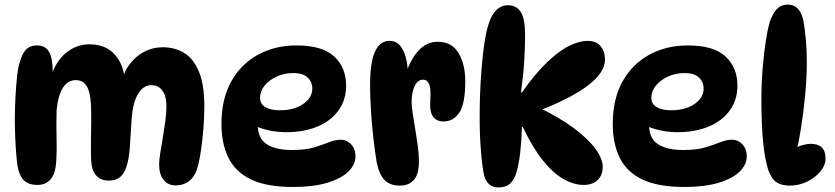

<svg xmlns="http://www.w3.org/2000/svg" viewBox="-20 -811 3656 841"><path d="M514 -458Q524 -499 549.5 -532Q575 -565 612 -584.5Q649 -604 693 -604Q746 -604 787 -579Q828 -554 851.5 -497Q875 -440 875 -345Q875 -297 871 -248Q867 -199 861 -157Q855 -115 848 -87Q837 -43 812 -21Q787 1 749 1Q716 1 696.5 -23Q677 -47 677 -91Q677 -110 682 -140.5Q687 -171 693 -207Q699 -243 704 -279.5Q709 -316 709 -346Q709 -390 691.5 -414Q674 -438 643 -438Q607 -438 583.5 -397.5Q560 -357 556 -280Q552 -215 548.5 -164.5Q545 -114 534 -81Q524 -50 505.5 -35Q487 -20 456 -20Q422 -20 401.5 -42Q381 -64 379 -112Q378 -145 378.5 -191Q379 -237 379.5 -282Q380 -327 378 -357Q375 -410 359 -435Q343 -460 312 -460Q276 -460 255 -425.5Q234 -391 228 -330Q227 -303 227 -264Q227 -225 228 -186.5Q229 -148 227 -122Q226 -57 204.5 -29Q183 -1 144 -1Q99 -1 78.5 -28Q58 -55 53 -114Q49 -158 47 -201.5Q45 -245 45 -288Q45 -332 47.5 -382.5Q50 -433 55 -479Q61 -536 80 -574Q99 -612 142 -612Q179 -612 195 -583.5Q211 -555 211 -496Q211 -476 208 -459L205 -479Q225 -544 270.5 -580.5Q316 -617 371 -617Q443 -617 483.5 -571.5Q524 -526 528 -446Z M1264 8Q1148 8 1079.5 -25Q1011 -58 980.5 -120Q950 -182 950 -268Q950 -377 992.5 -453.5Q1035 -530 1109.5 -571Q1184 -612 1279 -612Q1392 -612 1444 -563.5Q1496 -515 1496 -436Q1496 -373 1462.5 -327Q1429 -281 1370 -256.5Q1311 -232 1234 -232Q1193 -232 1155.5 -240.5Q1118 -249 1088 -264L1112 -313Q1109 -289 1109 -265Q1109 -205 1148 -179.5Q1187 -154 1258 -154Q1318 -154 1356 -165.5Q1394 -177 1421 -188Q1448 -199 1473 -199Q1489 -199 1503.5 -190.5Q1518 -182 1527.5 -166Q1537 -150 1537 -126Q1537 -90 1506 -59.5Q1475 -29 1414 -10.5Q1353 8 1264 8ZM1206 -328Q1268 -328 1308 -355.5Q1348 -383 1348 -423Q1348 -452 1327.5 -471.5Q1307 -491 1265 -491Q1225 -491 1191.5 -475.5Q1158 -460 1138.5 -435.5Q1119 -411 1119 -382Q1119 -356 1142 -342Q1165 -328 1206 -328Z M1601 -436Q1601 -540 1623 -586Q1645 -632 1686 -632Q1716 -632 1733 -610.5Q1750 -589 1758 -557.5Q1766 -526 1766 -494L1761 -496Q1778 -550 1813 -589Q1848 -628 1898 -628Q1959 -628 1988.5 -578.5Q2018 -529 2018 -455Q2018 -357 1992 -318Q1966 -279 1923 -279Q1891 -279 1876 -301Q1861 -323 1865 -375Q1868 -424 1859.5 -443Q1851 -462 1833 -462Q1810 -462 1796.5 -434.5Q1783 -407 1783 -364Q1783 -344 1788 -312.5Q1793 -281 1799 -244.5Q1805 -208 1810 -172Q1815 -136 1815 -105Q1815 -48 1793 -23Q1771 2 1731 2Q1689 2 1665 -22Q1641 -46 1630 -100Q1623 -142 1616 -201.5Q1609 -261 1605 -323.5Q1601 -386 1601 -436Z M2164 10Q2139 10 2123.5 -3Q2108 -16 2101 -41Q2093 -75 2087 -144.5Q2081 -214 2081 -297Q2081 -402 2088.5 -499Q2096 -596 2108 -658Q2121 -725 2145 -756.5Q2169 -788 2206 -788Q2242 -788 2261 -758.5Q2280 -729 2280 -657Q2280 -603 2276 -540Q2272 -477 2262 -406H2266Q2326 -491 2378.5 -540.5Q2431 -590 2475 -611Q2519 -632 2553 -632Q2592 -632 2611 -608.5Q2630 -585 2630 -550Q2630 -494 2556.5 -437.5Q2483 -381 2336 -324L2340 -340Q2430 -297 2492.5 -250.5Q2555 -204 2587.5 -160Q2620 -116 2620 -80Q2620 -44 2598 -22.5Q2576 -1 2536 -1Q2493 -1 2447 -27.5Q2401 -54 2356.5 -110Q2312 -166 2270 -255H2266Q2265 -200 2259 -146.5Q2253 -93 2243 -59Q2235 -27 2216 -8.5Q2197 10 2164 10Z M2978 8Q2862 8 2793.5 -25Q2725 -58 2694.5 -120Q2664 -182 2664 -268Q2664 -377 2706.5 -453.5Q2749 -530 2823.5 -571Q2898 -612 2993 -612Q3106 -612 3158 -563.5Q3210 -515 3210 -436Q3210 -373 3176.5 -327Q3143 -281 3084 -256.5Q3025 -232 2948 -232Q2907 -232 2869.5 -240.5Q2832 -249 2802 -264L2826 -313Q2823 -289 2823 -265Q2823 -205 2862 -179.5Q2901 -154 2972 -154Q3032 -154 3070 -165.5Q3108 -177 3135 -188Q3162 -199 3187 -199Q3203 -199 3217.5 -190.5Q3232 -182 3241.5 -166Q3251 -150 3251 -126Q3251 -90 3220 -59.5Q3189 -29 3128 -10.5Q3067 8 2978 8ZM2920 -328Q2982 -328 3022 -355.5Q3062 -383 3062 -423Q3062 -452 3041.5 -471.5Q3021 -491 2979 -491Q2939 -491 2905.5 -475.5Q2872 -460 2852.5 -435.5Q2833 -411 2833 -382Q2833 -356 2856 -342Q2879 -328 2920 -328Z M3439 2Q3402 2 3380 -13.5Q3358 -29 3345 -67Q3330 -114 3322.5 -190Q3315 -266 3315 -376Q3315 -443 3320.5 -511Q3326 -579 3335 -635.5Q3344 -692 3354 -722Q3369 -760 3387 -775.5Q3405 -791 3430 -791Q3456 -791 3473 -775Q3490 -759 3499 -721Q3505 -688 3509.5 -640.5Q3514 -593 3514 -540Q3514 -472 3507 -397Q3500 -322 3488.5 -249.5Q3477 -177 3461 -117L3407 -122Q3435 -150 3469 -165.5Q3503 -181 3532 -181Q3563 -181 3579.5 -165Q3596 -149 3596 -117Q3596 -87 3573 -59.5Q3550 -32 3514.5 -15Q3479 2 3439 2Z"/></svg>

Font: DynaPuff Medium
Style: Regular
Weight: 500
Version: Version 2.000